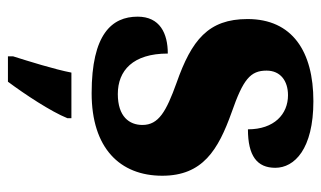

<svg xmlns="http://www.w3.org/2000/svg" viewBox="-183 -406 810 484"><g transform="rotate(90 222.0 -164.0)"><path d="M215 10C353 10 423 -61 423 -168C423 -270 358 -309 263 -343C180 -372 158 -390 158 -431C158 -466 184 -485 220 -485C268 -485 306 -450 306 -384C373 -384 403 -407 403 -453C403 -501 356 -549 235 -549C110 -549 28 -496 28 -383C28 -284 81 -242 189 -204C261 -178 295 -159 295 -118C295 -85 274 -56 217 -56C158 -56 115 -94 115 -182C64 -182 22 -162 22 -106C22 -41 66 10 215 10ZM122 208V221H186C218 178 261 113 278 71V61H163C155 103 134 170 122 208Z"/></g></svg>

Font: Noto Serif Devanagari Condensed Black
Style: Regular
Weight: 900
Width: 3
Designer: Universal Thirst, Indian Type Foundry and the Monotype Design Team
Foundry: Monotype Imaging Inc.
Version: Version 2.004